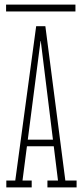

<svg xmlns="http://www.w3.org/2000/svg" viewBox="-20 -816 359 836"><path d="M7.5 0V-30H46.5L137.5 -702H177.5L264.5 -30H313.5V0H186.5V-30H232.5L157.5 -637.5H156.5L78 -30H118V0ZM86.5 -179V-208H223.5V-179ZM6.5 -766V-796H308.5V-766Z"/></svg>

Font: Imbue Thin 10pt Thin
Style: Regular
Weight: 250
Version: Version 1.102